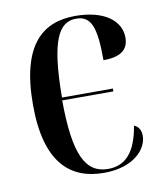

<svg xmlns="http://www.w3.org/2000/svg" viewBox="-68 -602 567 669"><g transform="rotate(-10 215.5 -268.0)"><path d="M247 10C354 10 402 -48 402 -94C402 -113 394 -128 378 -134C363 -41 324 -1 264 -1C184 -1 148 -70 147 -264H328V-274H148C149 -480 184 -536 244 -536C298 -536 313 -492 313 -377C381 -377 402 -404 402 -442C402 -499 348 -546 242 -546C129 -546 44 -481 44 -266C44 -61 128 10 247 10Z"/></g></svg>

Font: Noto Serif Display Condensed Medium
Style: Regular
Weight: 500
Width: 3
Designer: Monotype Design Team
Foundry: Monotype Imaging Inc.
Version: Version 2.009